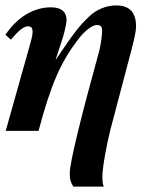

<svg xmlns="http://www.w3.org/2000/svg" viewBox="-27 -482 535 707"><path d="M178 -263 200 -330C208 -353 218 -393 218 -408C218 -430 208 -455 160 -455C94 -455 35 -416 -7 -354L13 -336C33 -359 56 -385 76 -385C87 -385 93 -381 93 -364C93 -349 87 -332 81 -309L-6 0H115C161 -174 198 -255 260 -336C280 -363 311 -390 329 -390C342 -390 349 -386 349 -369C349 -351 344 -316 338 -293C272 -54 230 116 230 155C230 173 230 184 243 205H355C350 193 350 180 350 167C350 134 367 44 380 -6L448 -264C462 -316 474 -361 474 -385C474 -434 452 -462 401 -462C364 -462 328 -447 301 -421C264 -386 246 -362 179 -263Z"/></svg>

Font: XITS
Style: Bold Italic
Weight: 700
Italic angle: -16.33°
Designer: MicroPress Inc., with final additions and corrections provided by Coen Hoffman, Elsevier (retired)
Version: Version 1.105